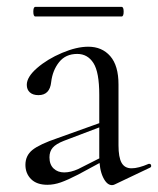

<svg xmlns="http://www.w3.org/2000/svg" viewBox="-20 -531 460 559"><path d="M306 8Q291 8 280 -15Q269 -38 269 -76V-255Q269 -321 252 -347.5Q235 -374 205 -374Q171 -374 152 -350Q133 -326 129 -292Q125 -254 92 -254Q76 -254 67 -262Q58 -270 58 -284Q58 -307 88 -333Q118 -359 160.5 -377Q203 -395 237 -395Q277 -395 301 -367.5Q325 -340 325 -285V-108Q325 -73 334 -57Q343 -41 363 -41Q383 -41 413 -54H415Q419 -54 420 -49.5Q421 -45 417 -43L314 6Q310 8 306 8ZM54 -51Q54 -78 74.5 -94.5Q95 -111 148 -129L279 -176L282 -165L166 -121Q143 -112 133.5 -101Q124 -90 124 -73Q124 -52 136 -40.5Q148 -29 167 -29Q186 -29 208 -39L293 -82L295 -70L208 -23Q177 -7 157 0Q137 7 118 7Q87 7 70.5 -9.5Q54 -26 54 -51ZM77 -497Q77 -511 83 -511H334Q340 -511 340 -497Q340 -483 334 -483H83Q77 -483 77 -497Z"/></svg>

Font: Cormorant
Style: Regular
Weight: 400
Designer: Christian Thalmann (Catharsis Fonts)
Foundry: Catharsis Fonts
Version: Version 4.000